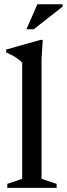

<svg xmlns="http://www.w3.org/2000/svg" viewBox="-20 -902 320 922"><path d="M179.5 -43.5 252 -19V0H15V-19L86.5 -43.5V-600.5Q65.5 -626 9.5 -650.5V-664L174 -710.5H185.5L179.5 -622ZM107 -761.5 159.5 -881.5H280.5V-870L142 -761.5Z"/></svg>

Font: Newsreader Text Medium
Style: Regular
Weight: 500
Designer: Hugues Gentile
Foundry: Production Type
Version: Version 1.002